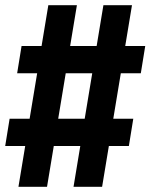

<svg xmlns="http://www.w3.org/2000/svg" viewBox="-35 -737 579 739"><path d="M36 -18 62 -175H-15L2 -280H79L108 -455H31L48 -560H125L151 -717H261L235 -560H337L363 -717H473L447 -560H524L507 -455H430L401 -280H478L461 -175H384L358 -18H248L274 -175H172L146 -18ZM291 -280 320 -455H218L189 -280Z"/></svg>

Font: Iosevka Term Curly Extrabold
Style: Italic
Weight: 800
Italic angle: -9°
Designer: Belleve Invis
Foundry: Belleve Invis
Version: Version 32.3.0